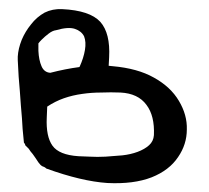

<svg xmlns="http://www.w3.org/2000/svg" viewBox="-20 -407 464 427"><path d="M311.5 -84Q301.8 -75.2 286.1 -69.3Q270.5 -63.5 252 -61.5L214.8 -58.6Q196.3 -57.6 179.7 -58.6L154.3 -59.6Q111.3 -62.5 96.7 -83Q82 -103.5 84 -145.5L85 -169.9Q102.5 -181.6 122.1 -188.5Q141.6 -195.3 163.1 -198.2Q183.6 -201.2 205.1 -201.2Q226.6 -202.1 248 -201.2Q287.1 -199.2 305.7 -173.8Q324.2 -149.4 322.3 -106.4Q321.3 -92.8 311.5 -84ZM87.9 -332Q96.7 -338.9 104.5 -339.8Q131.8 -347.7 146.5 -342.8Q161.1 -337.9 167 -326.2Q171.9 -313.5 168.9 -295.9Q166 -278.3 157.2 -258.8L156.2 -257.8Q126 -253.9 91.8 -245.1Q78.1 -246.1 72.3 -259.8Q66.4 -273.4 65.4 -293.9V-310.5Q68.4 -314.5 72.3 -318.4Q80.1 -326.2 87.9 -332ZM322.3 -234.4Q286.1 -254.9 230.5 -259.8L221.7 -260.7L222.7 -279.3Q225.6 -333 203.1 -358.4Q179.7 -383.8 118.2 -386.7Q96.7 -387.7 79.1 -378.9Q61.5 -369.1 48.8 -352.5Q36.1 -336.9 28.3 -318.4Q20.5 -298.8 19.5 -281.2V-273.4L21.5 -236.3Q24.4 -203.1 26.4 -172.9Q29.3 -141.6 30.3 -120.1Q32.2 -99.6 33.2 -89.8Q36.1 -86.9 36.1 -84L40 -80.1L43.9 -76.2L47.9 -70.3L52.7 -64.5L59.6 -54.7L65.4 -45.9L70.3 -40Q73.2 -37.1 77.1 -36.1Q80.1 -35.2 83 -32.2Q161.1 -3.9 218.8 0Q277.3 2.9 317.4 -12.7Q356.4 -28.3 376 -57.6Q395.5 -85.9 395.5 -119.1Q396.5 -151.4 377.9 -182.6Q359.4 -213.9 322.3 -234.4Z"/></svg>

Font: Swanky and Moo Moo Cyrillic
Style: Regular
Weight: 400
Designer: Kimberly Geswein; Denis Ignatov
Foundry: Kimberly Geswein; Denis Ignatov
Version: Version 1.003 June 27, 2018